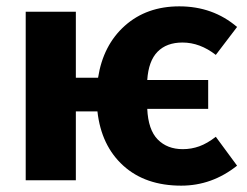

<svg xmlns="http://www.w3.org/2000/svg" viewBox="-20 -568 779 605"><path d="M660 -137 727 -46Q648 17 551 17Q438 17 368.5 -46Q299 -109 287 -217H219V0H61V-531H219V-323H289Q305 -426 373.5 -487Q442 -548 545 -548Q651 -548 727 -483L660 -395Q610 -434 555 -434Q505 -434 476.5 -405Q448 -376 444 -316H636V-225H444Q447 -159 477 -128.5Q507 -98 556 -98Q583 -98 608 -107Q633 -116 660 -137Z"/></svg>

Font: FiraGOUPP
Style: Bold
Weight: 700
Designer: bBox Type
Foundry: bBox Type GmbH
Version: Version 1.001